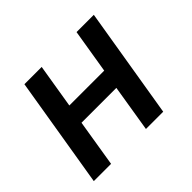

<svg xmlns="http://www.w3.org/2000/svg" viewBox="-124 -684 849 849"><g transform="rotate(-45 300.0 -260.0)"><path d="M27 0 113 -520H221L187 -313H405L439 -520H547L461 0H353L389 -221H171L135 0Z"/></g></svg>

Font: Iosevka Aile Semibold Oblique
Style: Regular
Weight: 600
Italic angle: -9°
Designer: Belleve Invis
Foundry: Belleve Invis
Version: Version 31.1.0; ttfautohint (v1.8.4)